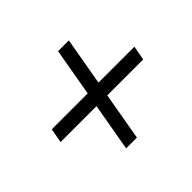

<svg xmlns="http://www.w3.org/2000/svg" viewBox="-113 -708 756 756"><g transform="rotate(-45 264.5 -330.0)"><path d="M203 -100 238 -300H38L49 -360H249L284 -560H344L309 -360H509L498 -300H298L263 -100Z"/></g></svg>

Font: Philosopher
Style: Italic
Weight: 400
Italic angle: -10°
Designer: Jovanny Lemonad
Foundry: Jovanny Lemonad
Version: Version 2.000